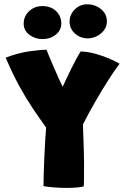

<svg xmlns="http://www.w3.org/2000/svg" viewBox="-20 -900 590 916"><path d="M200 -291.5Q166.5 -338 134.2 -386.2Q102 -434.5 70.5 -492.2Q39 -550 7 -625Q65 -647 117.5 -654.8Q170 -662.5 202 -662.5Q206.5 -650.5 215.8 -628.2Q225 -606 236.5 -579.5Q248 -553 259.2 -528Q270.5 -503 279 -486Q284.5 -498 294.8 -520.2Q305 -542.5 317.8 -568Q330.5 -593.5 343 -616.8Q355.5 -640 365 -654.5Q398.5 -653.5 433.2 -644Q468 -634.5 498.8 -621.5Q529.5 -608.5 550.5 -596Q528 -566.5 498 -519.8Q468 -473 436 -417.5Q404 -362 375.5 -306Q377 -272.5 378.2 -236Q379.5 -199.5 380.2 -168.2Q381 -137 381 -118Q381 -84.5 380.8 -51.2Q380.5 -18 379.5 -11Q373 -8 349.5 -5.8Q326 -3.5 297 -3.5Q266.5 -3.5 236.5 -6Q206.5 -8.5 187.5 -12Q187.5 -40.5 188.8 -78.5Q190 -116.5 191.8 -156.5Q193.5 -196.5 195.8 -232.2Q198 -268 200 -291.5ZM398.5 -717Q363.5 -717 337.8 -740Q312 -763 312 -796.5Q312 -830.5 336.8 -855Q361.5 -879.5 395.5 -879.5Q433.5 -879.5 461.8 -856.5Q490 -833.5 490 -798Q490 -774 476.2 -755.8Q462.5 -737.5 441.5 -727.2Q420.5 -717 398.5 -717ZM182.5 -713.5Q147.5 -713.5 120.2 -734Q93 -754.5 93 -787Q93 -822.5 119 -846.8Q145 -871 182 -871Q223 -871 247.8 -846.8Q272.5 -822.5 272.5 -788Q272.5 -755.5 246 -734.5Q219.5 -713.5 182.5 -713.5Z"/></svg>

Font: Grandstander Black
Style: Regular
Weight: 900
Designer: Tyler Finck
Foundry: Etcetera Type Co
Version: Version 1.200; ttfautohint (v1.8.3)